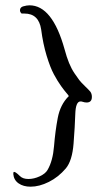

<svg xmlns="http://www.w3.org/2000/svg" viewBox="-20 -780 395 723"><path d="M67 -756Q81 -760 91 -760Q177 -760 223 -595Q231 -565 240 -543Q249 -521 260.5 -504Q272 -487 278.5 -478.5Q285 -470 300 -455.5Q315 -441 320 -435Q326 -427 326 -415Q326 -394 306 -394Q299 -394 290 -397Q288 -398 283 -398Q265 -398 263.5 -350.5Q262 -303 257 -239Q252 -175 228 -146Q200 -113 164 -95Q128 -77 95 -77Q68 -77 50 -89.5Q32 -102 30 -125L31 -132Q36 -136 55 -117Q66 -106 87 -106Q108 -106 129.5 -116Q151 -126 159 -140Q179 -174 183.5 -230Q188 -286 197.5 -336Q207 -386 238 -417Q239 -417 239 -418Q239 -420 231 -429Q223 -438 210 -456Q197 -474 183 -500Q169 -526 155.5 -570.5Q142 -615 135 -669Q126 -729 72 -729H63Q61 -728 57.5 -733.5Q54 -739 56 -746Q58 -753 67 -756Z"/></svg>

Font: KleponIjo
Style: Ijo
Weight: 400
Designer: Aprian Dwi Nur Sembada & Aurellia CItra
Version: Version 001.000